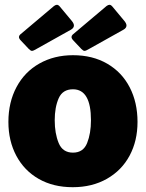

<svg xmlns="http://www.w3.org/2000/svg" viewBox="-20 -770 608 800"><path d="M15 -262Q15 -344 49 -407.5Q83 -471 144.5 -505.5Q206 -540 284 -540Q366 -540 427 -504.5Q488 -469 520.5 -406Q553 -343 553 -262Q553 -183 520 -121.5Q487 -60 425.5 -25Q364 10 283 10Q202 10 141.5 -24.5Q81 -59 48 -121Q15 -183 15 -262ZM359 -269Q359 -398 284 -398Q241 -398 224.5 -360.5Q208 -323 208 -269Q208 -214 224.5 -174Q241 -134 284 -134Q327 -134 343 -174Q359 -214 359 -269ZM279 -683Q288 -672 288 -664Q288 -653 275 -646L132 -566Q119 -558 113 -558Q108 -558 100 -566L67 -601Q59 -609 59 -616Q59 -621 64 -626L205 -745Q212 -750 217 -750Q223 -750 229 -743ZM498 -683Q507 -672 507 -664Q507 -653 494 -646L351 -566Q338 -558 332 -558Q327 -558 319 -566L286 -601Q278 -609 278 -616Q278 -621 283 -626L424 -745Q431 -750 436 -750Q442 -750 448 -743Z"/></svg>

Font: Morrison Black
Style: Regular
Weight: 900
Designer: Pablo Impallari, Rodrigo Fuenzalida (Modified by Dan O. Williams)
Version: Version 0.03;June 6, 2019;FontCreator 11.5.0.2425 64-bit; tt